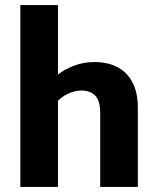

<svg xmlns="http://www.w3.org/2000/svg" viewBox="-20 -735 621 755"><path d="M208 0H60V-715H208V-442Q235 -463 272 -477Q309 -491 351 -491Q395 -491 427 -478Q459 -465 480 -441.5Q501 -418 511.5 -386Q522 -354 522 -315V0H374V-291Q374 -339 354.5 -359Q335 -379 300 -379Q276 -379 251 -368Q226 -357 208 -339Z"/></svg>

Font: Mukta Malar ExtraBold
Style: Regular
Weight: 800
Designer: Aadarsh Rajan, Girish Dalvi, Yashodeep Gholap
Foundry: Ek Type
Version: Version 2.538;PS 1.000;hotconv 16.6.51;makeotf.lib2.5.65220;